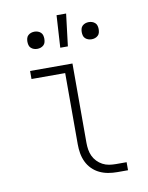

<svg xmlns="http://www.w3.org/2000/svg" viewBox="-84 -809 669 870"><g transform="rotate(-10 250.0 -374.0)"><path d="M385 0Q364 0 343.5 -3.5Q323 -7 304 -16Q285 -25 270 -40Q255 -55 246 -74Q237 -93 233.5 -113.5Q230 -134 230 -155V-483H75V-520H270V-155Q270 -139 272.5 -123.5Q275 -108 281.5 -94Q288 -80 299 -68.5Q310 -57 324 -49.5Q338 -42 353.5 -39.5Q369 -37 385 -37H434V0ZM228 -600 237 -748H281L263 -600ZM375 -613Q367 -613 359.5 -615.5Q352 -618 346 -623.5Q340 -629 338 -637Q336 -645 336 -653Q336 -660 338 -668Q340 -676 346 -681.5Q352 -687 359.5 -689.5Q367 -692 375 -692Q383 -692 390.5 -689.5Q398 -687 404 -681.5Q410 -676 412 -668Q414 -660 414 -653Q414 -645 412 -637Q410 -629 404 -623.5Q398 -618 390.5 -615.5Q383 -613 375 -613ZM125 -613Q117 -613 109.5 -615.5Q102 -618 96 -623.5Q90 -629 88 -637Q86 -645 86 -653Q86 -660 88 -668Q90 -676 96 -681.5Q102 -687 109.5 -689.5Q117 -692 125 -692Q133 -692 140.5 -689.5Q148 -687 154 -681.5Q160 -676 162 -668Q164 -660 164 -653Q164 -645 162 -637Q160 -629 154 -623.5Q148 -618 140.5 -615.5Q133 -613 125 -613Z"/></g></svg>

Font: Iosevka Curly Extralight
Style: Regular
Weight: 200
Monospace: yes
Designer: Belleve Invis
Foundry: Belleve Invis
Version: Version 22.1.2; ttfautohint (v1.8.4)